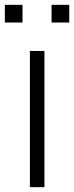

<svg xmlns="http://www.w3.org/2000/svg" viewBox="-40 -773 306 793"><path d="M53 -753V-680H-20V-753ZM246 -753V-680H173V-753ZM143.5 -562.5V0H83.5V-562.5Z"/></svg>

Font: Russisch Sans Light
Style: Regular
Weight: 300
Designer: Michael Sharanda (font) & Cristiano Sobral (main changes)
Foundry: Michael Sharanda
Version: Version 2.00;September 8, 2020;FontCreator 13.0.0.2681 64-bi